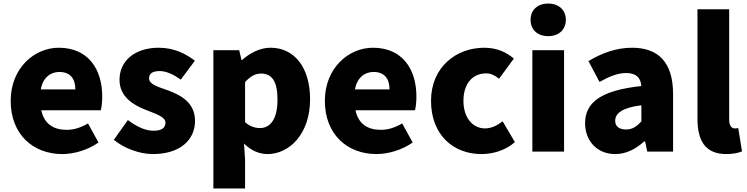

<svg xmlns="http://www.w3.org/2000/svg" viewBox="-20 -851 4196 1078"><path d="M330 14C396 14 474 -9 533 -51L474 -158C433 -134 395 -122 354 -122C282 -122 228 -154 212 -232H546C550 -246 554 -277 554 -309C554 -464 474 -583 310 -583C173 -583 40 -469 40 -285C40 -96 166 14 330 14ZM209 -349C221 -416 264 -447 313 -447C378 -447 403 -405 403 -349Z M838 14C993 14 1075 -67 1075 -172C1075 -275 996 -316 925 -343C866 -364 817 -377 817 -411C817 -438 836 -452 877 -452C914 -452 954 -433 995 -404L1074 -510C1026 -547 960 -583 871 -583C738 -583 651 -510 651 -403C651 -308 728 -262 796 -235C854 -212 909 -196 909 -162C909 -134 889 -117 842 -117C797 -117 750 -138 698 -177L619 -66C677 -18 764 14 838 14Z M1178 207H1356V44L1350 -45C1388 -7 1434 14 1482 14C1604 14 1721 -98 1721 -294C1721 -469 1635 -583 1499 -583C1440 -583 1384 -554 1339 -514H1336L1323 -569H1178ZM1440 -132C1413 -132 1384 -140 1356 -165V-390C1386 -423 1413 -438 1446 -438C1509 -438 1538 -391 1538 -291C1538 -177 1494 -132 1440 -132Z M2094 14C2160 14 2238 -9 2297 -51L2238 -158C2197 -134 2159 -122 2118 -122C2046 -122 1992 -154 1976 -232H2310C2314 -246 2318 -277 2318 -309C2318 -464 2238 -583 2074 -583C1937 -583 1804 -469 1804 -285C1804 -96 1930 14 2094 14ZM1973 -349C1985 -416 2028 -447 2077 -447C2142 -447 2167 -405 2167 -349Z M2683 14C2743 14 2815 -4 2871 -53L2802 -170C2773 -147 2739 -130 2703 -130C2634 -130 2582 -190 2582 -285C2582 -379 2631 -439 2710 -439C2734 -439 2756 -430 2782 -409L2865 -522C2822 -559 2768 -583 2699 -583C2540 -583 2400 -473 2400 -285C2400 -96 2523 14 2683 14Z M2969 0H3147V-569H2969ZM3058 -648C3117 -648 3157 -684 3157 -740C3157 -795 3117 -831 3058 -831C2998 -831 2959 -795 2959 -740C2959 -684 2998 -648 3058 -648Z M3434 14C3497 14 3550 -15 3597 -57H3602L3614 0H3759V-323C3759 -501 3676 -583 3529 -583C3440 -583 3359 -553 3284 -508L3346 -391C3403 -423 3450 -441 3495 -441C3553 -441 3577 -414 3581 -368C3359 -344 3265 -279 3265 -159C3265 -64 3329 14 3434 14ZM3495 -124C3458 -124 3434 -140 3434 -173C3434 -213 3470 -246 3581 -260V-169C3555 -141 3531 -124 3495 -124Z M4058 14C4098 14 4127 7 4146 -1L4125 -132C4115 -130 4111 -130 4105 -130C4091 -130 4074 -141 4074 -179V-799H3896V-185C3896 -66 3936 14 4058 14Z"/></svg>

Font: Noto Sans HK Black
Style: Regular
Weight: 900
Designer: Ryoko NISHIZUKA 西塚涼子 (kana, bopomofo & ideographs); Paul D. Hunt (Latin, Greek & Cyrillic); Sandoll Communications 산돌커뮤니
Foundry: Adobe
Version: Version 2.004;hotconv 1.0.118;makeotfexe 2.5.65603